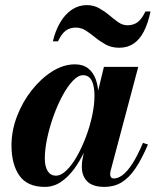

<svg xmlns="http://www.w3.org/2000/svg" viewBox="-20 -722 610 752"><path d="M155.5 10Q87 10 56 -34.2Q25 -78.5 25 -152.5Q25 -210 46.5 -266.2Q68 -322.5 104.2 -368.5Q140.5 -414.5 184.5 -442.2Q228.5 -470 273.5 -470Q305 -470 325.2 -454.2Q345.5 -438.5 355.5 -410.2Q365.5 -382 365.5 -344.5Q365.5 -319.5 359.2 -283.8Q353 -248 341 -208Q329 -168 311 -129.5Q293 -91 269.8 -59.5Q246.5 -28 218 -9Q189.5 10 155.5 10ZM199 -34Q219 -34 240.2 -54.5Q261.5 -75 281 -109.2Q300.5 -143.5 316.2 -185Q332 -226.5 341 -268.8Q350 -311 350 -347.5Q350 -372 345.2 -390Q340.5 -408 330.8 -417.8Q321 -427.5 305.5 -427.5Q286 -427.5 265 -405.2Q244 -383 224.5 -346.8Q205 -310.5 189.5 -267.2Q174 -224 164.8 -180.5Q155.5 -137 155.5 -102Q155.5 -70 166.8 -52Q178 -34 199 -34ZM389.5 10Q343.5 10 322 -11.2Q300.5 -32.5 300.5 -69Q300.5 -78.5 301.2 -85.5Q302 -92.5 303 -97.5L318 -175L344 -254.5L358 -340.5L387 -460H521.5L413.5 -54Q411.5 -46 411.5 -38.5Q411.5 -32 415 -27.5Q418.5 -23 426.5 -23Q441.5 -23 459 -35.5Q476.5 -48 496.8 -78.2Q517 -108.5 540 -162.5L559.5 -156Q535 -98.5 510 -61.8Q485 -25 455.8 -7.5Q426.5 10 389.5 10ZM447 -535Q417.5 -535 395.2 -547Q373 -559 354 -574.5Q335 -590 316.8 -602Q298.5 -614 277 -614Q254 -614 237.8 -602.2Q221.5 -590.5 207 -560H187Q197 -602.5 216 -634.5Q235 -666.5 261.5 -684.2Q288 -702 320 -702Q346.5 -702 368 -690Q389.5 -678 407.8 -662.5Q426 -647 443.2 -635Q460.5 -623 479.5 -623Q502.5 -623 519 -635.2Q535.5 -647.5 549.5 -677H569.5Q559.5 -629.5 543 -598Q526.5 -566.5 502.8 -550.8Q479 -535 447 -535Z"/></svg>

Font: Bodoni Moda
Style: Bold Italic
Weight: 700
Italic angle: -13°
Version: Version 2.004